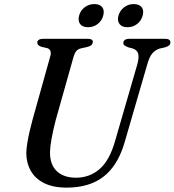

<svg xmlns="http://www.w3.org/2000/svg" viewBox="-20 -886 836 920"><path d="M531 -209 638.5 -579.5Q647 -611.5 642 -629.2Q637 -647 615 -654L595.5 -659Q582 -664 576.2 -668.8Q570.5 -673.5 571 -681Q571 -689 578.2 -694.5Q585.5 -700 599.5 -700H773.5Q785 -700 790.8 -695.2Q796.5 -690.5 796.5 -683.5Q796.5 -674 790.8 -668.8Q785 -663.5 770.5 -659L745.5 -653.5Q723.5 -646.5 709.5 -629.8Q695.5 -613 685.5 -577L577.5 -205.5Q556 -131 518.5 -82.5Q481 -34 426.5 -10.5Q372 13 299 13Q233.5 13 190.5 -9Q147.5 -31 126.8 -68.8Q106 -106.5 106 -153.5Q106.5 -173 110.8 -200.2Q115 -227.5 122 -257Q129 -286.5 136 -312.5L220.5 -615Q225.5 -629.5 221.8 -640.8Q218 -652 206 -655.5L179 -661.5Q167.5 -666 163 -670.5Q158.5 -675 158.5 -682.5Q158.5 -690 165.8 -695Q173 -700 185.5 -700H401.5Q425 -700 425 -684.5Q424.5 -677 418.5 -670.8Q412.5 -664.5 398.5 -661L367 -654Q353.5 -650.5 345.8 -641.5Q338 -632.5 332.5 -614L247.5 -312.5Q233.5 -258 226.8 -220.2Q220 -182.5 219.5 -156Q219.5 -96 252.8 -65.2Q286 -34.5 344 -34.5Q409 -34.5 456.8 -75.5Q504.5 -116.5 531 -209ZM402 -755.5Q375.5 -755.5 364 -770.8Q352.5 -786 359 -811Q365.5 -836 385.8 -851.2Q406 -866.5 432 -866.5Q458.5 -866.5 470 -851.2Q481.5 -836 474.5 -811Q468 -786.5 448 -771Q428 -755.5 402 -755.5ZM590.5 -755.5Q564.5 -755.5 552.8 -770.8Q541 -786 547.5 -811Q554.5 -835.5 574.5 -851Q594.5 -866.5 620.5 -866.5Q647.5 -866.5 659 -851.2Q670.5 -836 663.5 -811Q657 -786.5 637 -771Q617 -755.5 590.5 -755.5Z"/></svg>

Font: Fraunces
Style: Italic
Weight: 400
Italic angle: -16°
Version: Version 1.000;[b76b70a41]